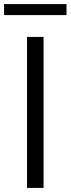

<svg xmlns="http://www.w3.org/2000/svg" viewBox="-48 -921 346 941"><path d="M84.5 0V-740H165.5V0ZM-28 -847V-901H278V-847Z"/></svg>

Font: Encode Sans
Style: Regular
Weight: 400
Designer: Multiple Designers
Foundry: Impallari Type
Version: Version 3.002; ttfautohint (v1.8.3) -l 8 -r 50 -G 200 -x 14 